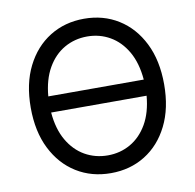

<svg xmlns="http://www.w3.org/2000/svg" viewBox="-82 -821 929 915"><g transform="rotate(-10 382.5 -363.5)"><path d="M382.8 9.8Q289.6 9.8 216.6 -35.4Q143.6 -80.6 101.6 -164.3Q59.6 -248 59.6 -363.3Q59.6 -479 101.6 -562.7Q143.6 -646.5 216.6 -691.9Q289.6 -737.3 382.8 -737.3Q476.1 -737.3 548.8 -691.9Q621.6 -646.5 663.3 -562.7Q705.1 -479 705.1 -363.3Q705.1 -248 663.3 -164.3Q621.6 -80.6 548.8 -35.4Q476.1 9.8 382.8 9.8ZM151.4 -402.3H613.3Q606.4 -483.4 574.5 -538.8Q542.5 -594.2 492.7 -622.8Q442.9 -651.4 382.8 -651.4Q322.3 -651.4 272.2 -622.8Q222.2 -594.2 190.2 -538.6Q158.2 -482.9 151.4 -402.3ZM382.8 -76.2Q442.9 -76.2 492.7 -104.7Q542.5 -133.3 574.5 -188.5Q606.4 -243.7 613.3 -324.2H151.4Q158.2 -243.7 190.2 -188.5Q222.2 -133.3 272.2 -104.7Q322.3 -76.2 382.8 -76.2Z"/></g></svg>

Font: Inter
Style: Regular
Weight: 400
Designer: Rasmus Andersson
Foundry: rsms
Version: Version 4.001;git-9221beed3